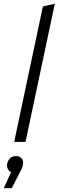

<svg xmlns="http://www.w3.org/2000/svg" viewBox="-43 -751 310 1016"><path d="M32 0 184 -717 247 -731 92 0ZM78 121Q77 131 71.5 143Q66 155 55 175L19 245H-23L16 159Q7 157 -0.5 144.5Q-8 132 -5 116Q4 75 43 75Q61 75 72 88Q83 101 78 121Z"/></svg>

Font: Radio Canada Light
Style: Italic
Weight: 300
Italic angle: -12°
Designer: Charles Daoud, Etienne Aubert Bonn, Alexandre Saumier Demers, Jacques Le Bailly
Foundry: Radio-Canada
Version: Version 2.104; ttfautohint (v1.8.4.7-5d5b);gftools[0.9.28.de